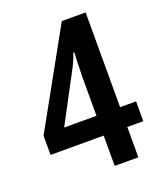

<svg xmlns="http://www.w3.org/2000/svg" viewBox="-133 -805 758 893"><g transform="rotate(-20 245.5 -358.5)"><path d="M476 -150V-248H397V-717H279L17 -245V-150H280V0H397V-150ZM280 -443V-248H120L245 -483C258 -507 270 -533 280 -562H284C283 -540 280 -476 280 -443Z"/></g></svg>

Font: Noto Sans Khmer Condensed SemiBold
Style: Regular
Weight: 600
Width: 3
Designer: Danh Hong and the Monotype Design Team
Foundry: Monotype Imaging Inc.
Version: Version 2.004